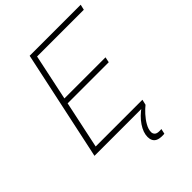

<svg xmlns="http://www.w3.org/2000/svg" viewBox="-249 -810 1133 1133"><g transform="rotate(-45 317.0 -244.0)"><path d="M61 0 208 -688H634L626 -654H236L175 -365H518L511 -331H168L105 -34H495L487 0ZM428 200Q403 200 388.5 193Q374 186 367.5 173Q361 160 361 143Q361 106 388.5 65Q416 24 465 -10L487 0Q469 14 447.5 37.5Q426 61 411 87.5Q396 114 396 137Q396 150 405 159Q414 168 435 168Q438 168 441.5 168Q445 168 452 167L445 199Q440 200 436.5 200Q433 200 428 200Z"/></g></svg>

Font: Saira Thin Thin
Style: Italic
Weight: 250
Italic angle: -12°
Version: Version 1.101